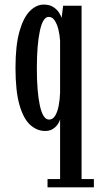

<svg xmlns="http://www.w3.org/2000/svg" viewBox="-20 -548 428 818"><path d="M182.5 250V215H236V-39.5Q234.5 -32 227.2 -20.2Q220 -8.5 206.2 0.8Q192.5 10 172 10Q138 10 109.2 -15.5Q80.5 -41 63.2 -100Q46 -159 46 -259Q46 -355 63 -414.5Q80 -474 107.5 -501.2Q135 -528.5 166 -528.5Q191.5 -528.5 207.5 -517.8Q223.5 -507 232 -493.5Q240.5 -480 242.5 -471.5L249 -523.5H327.5V215H380V250ZM189 -38.5Q205 -38.5 215 -55Q225 -71.5 230 -97.8Q235 -124 236 -153V-374Q234.5 -399 228.8 -422.2Q223 -445.5 213 -460.8Q203 -476 187.5 -476Q162.5 -476 149.8 -416.2Q137 -356.5 137 -257Q137 -156.5 150 -97.5Q163 -38.5 189 -38.5Z"/></svg>

Font: Imbue 10pt Medium
Style: Regular
Weight: 500
Designer: Tyler Finck
Foundry: Etcetera Type Company
Version: Version 1.102; ttfautohint (v1.8.3)